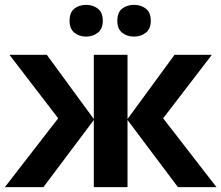

<svg xmlns="http://www.w3.org/2000/svg" viewBox="-20 -772 913 792"><path d="M854 -546 653 -284 873 0H714L506 -277V0H367V-277L159 0H0L220 -284L19 -546H173L367 -281V-546H506V-281L700 -546ZM267 -686Q267 -721 287 -736.5Q307 -752 335 -752Q363 -752 383.5 -736.5Q404 -721 404 -686Q404 -653 383.5 -637Q363 -621 335 -621Q307 -621 287 -637Q267 -653 267 -686ZM464 -686Q464 -721 484 -736.5Q504 -752 533 -752Q561 -752 581.5 -736.5Q602 -721 602 -686Q602 -653 581.5 -637Q561 -621 533 -621Q504 -621 484 -637Q464 -653 464 -686Z"/></svg>

Font: Noto IKEA Simplified Chinese
Style: Bold
Weight: 700
Designer: Monotype Design Team
Foundry: Monotype Imaging Inc.
Version: Version 1.100